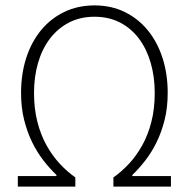

<svg xmlns="http://www.w3.org/2000/svg" viewBox="-20 -691 699 711"><path d="M46 0V-39H189V-43Q165 -66 141.5 -96Q118 -126 99.5 -163.5Q81 -201 69.5 -246.5Q58 -292 58 -347Q58 -417 77 -476Q96 -535 131.5 -578.5Q167 -622 217.5 -646.5Q268 -671 330 -671Q392 -671 442 -646.5Q492 -622 527.5 -578.5Q563 -535 582 -476Q601 -417 601 -347Q601 -292 589.5 -246.5Q578 -201 559.5 -163.5Q541 -126 517.5 -96Q494 -66 470 -43V-39H613V0H400V-34Q430 -55 457.5 -84.5Q485 -114 506.5 -152.5Q528 -191 540.5 -239.5Q553 -288 553 -347Q553 -407 538 -458.5Q523 -510 494.5 -548Q466 -586 424.5 -607.5Q383 -629 330 -629Q277 -629 235.5 -607.5Q194 -586 165 -548Q136 -510 121 -458.5Q106 -407 106 -347Q106 -288 118.5 -239.5Q131 -191 152.5 -152.5Q174 -114 201.5 -84.5Q229 -55 259 -34V0Z"/></svg>

Font: hySource Sans Pro Light
Style: Regular
Weight: 300
Designer: Paul D. Hunt
Foundry: Adobe Systems Incorporated
Version: Version 2.021;PS 2.000;hotconv 1.0.86;makeotf.lib2.5.63406